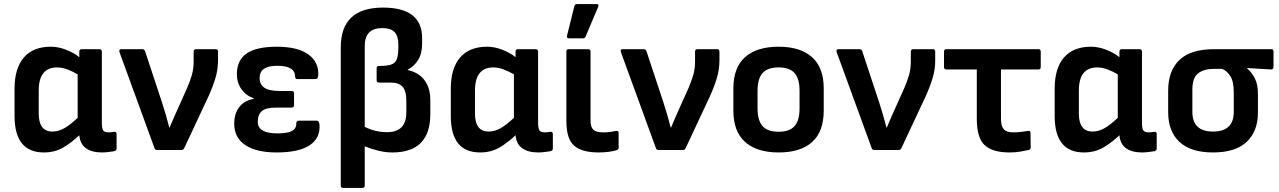

<svg xmlns="http://www.w3.org/2000/svg" viewBox="-20 -732 6240 937"><path d="M194 12Q51 12 51 -166V-299Q51 -399 96.5 -451.5Q142 -504 228 -504Q265 -504 303 -489Q341 -474 367 -453V-480Q367 -492 379 -492H465Q477 -492 477 -480V-135Q477 -104 484 -95Q491 -86 510 -86Q517 -86 524 -87Q531 -88 538 -89Q549 -89 549 -78V-7Q549 3 537 6Q524 8 508 10Q492 12 478 12Q428 12 399.5 -8.5Q371 -29 367 -72Q327 -34 286.5 -11Q246 12 194 12ZM169 -178Q169 -90 236 -90Q264 -90 292.5 -105.5Q321 -121 359 -157V-369Q334 -384 308 -393.5Q282 -403 259 -403Q169 -403 169 -290Z M747 0Q737 0 734 -9L563 -478Q559 -492 572 -492H674Q685 -492 688 -482L770 -234Q780 -204 789 -172.5Q798 -141 806 -110H808Q819 -136 830 -161.5Q841 -187 853 -213L893 -302Q907 -335 916 -365Q925 -395 925 -432V-480Q925 -492 937 -492H1033Q1044 -492 1044 -480V-437Q1044 -393 1031.5 -351.5Q1019 -310 998 -263L879 -9Q875 0 865 0Z M1330 12Q1231 12 1177 -24Q1123 -60 1123 -129Q1123 -175 1146 -207.5Q1169 -240 1219 -250V-252Q1181 -265 1158.5 -296.5Q1136 -328 1136 -370Q1136 -438 1183.5 -471Q1231 -504 1331 -504Q1434 -504 1486 -465.5Q1538 -427 1533 -362Q1531 -346 1519 -346H1430Q1420 -346 1420 -361Q1420 -384 1399 -397.5Q1378 -411 1333 -411Q1247 -411 1247 -352Q1247 -320 1270 -304Q1293 -288 1346 -288H1403Q1415 -288 1415 -276V-219Q1415 -207 1403 -207H1328Q1278 -207 1258 -190Q1238 -173 1238 -137Q1238 -81 1335 -81Q1380 -81 1403 -92Q1426 -103 1426 -129Q1426 -143 1437 -143H1525Q1537 -143 1539 -126Q1545 -60 1492.5 -24Q1440 12 1330 12Z M1654 185Q1643 185 1643 173V-501Q1643 -695 1849 -695Q2040 -695 2040 -546V-520Q2040 -471 2021 -440Q2002 -409 1970 -392V-390Q2022 -379 2051 -341.5Q2080 -304 2080 -243V-175Q2080 12 1895 12Q1860 12 1824.5 3Q1789 -6 1760 -18V173Q1760 185 1748 185ZM1760 -508V-113Q1785 -100 1813 -93.5Q1841 -87 1868 -87Q1963 -87 1963 -183V-239Q1963 -289 1944.5 -309Q1926 -329 1887 -329H1830Q1818 -329 1818 -341V-398Q1818 -410 1828 -410H1835Q1889 -410 1906.5 -427.5Q1924 -445 1924 -497V-515Q1924 -557 1905 -576Q1886 -595 1846 -595Q1760 -595 1760 -508Z M2323 12Q2180 12 2180 -166V-299Q2180 -399 2225.5 -451.5Q2271 -504 2357 -504Q2394 -504 2432 -489Q2470 -474 2496 -453V-480Q2496 -492 2508 -492H2594Q2606 -492 2606 -480V-135Q2606 -104 2613 -95Q2620 -86 2639 -86Q2646 -86 2653 -87Q2660 -88 2667 -89Q2678 -89 2678 -78V-7Q2678 3 2666 6Q2653 8 2637 10Q2621 12 2607 12Q2557 12 2528.5 -8.5Q2500 -29 2496 -72Q2456 -34 2415.5 -11Q2375 12 2323 12ZM2298 -178Q2298 -90 2365 -90Q2393 -90 2421.5 -105.5Q2450 -121 2488 -157V-369Q2463 -384 2437 -393.5Q2411 -403 2388 -403Q2298 -403 2298 -290Z M2901 12Q2819 12 2781.5 -21.5Q2744 -55 2744 -141V-480Q2744 -492 2755 -492H2850Q2862 -492 2862 -480V-144Q2862 -112 2875.5 -99Q2889 -86 2925 -86Q2942 -86 2957 -88Q2972 -90 2987 -93Q2999 -95 2999 -83V-11Q2999 -2 2989 1Q2973 6 2950 9Q2927 12 2901 12ZM2756 -545Q2745 -545 2747 -557L2783 -702Q2785 -712 2796 -712H2892Q2905 -712 2899 -698L2838 -554Q2834 -545 2825 -545Z M3194 0Q3184 0 3181 -9L3010 -478Q3006 -492 3019 -492H3121Q3132 -492 3135 -482L3217 -234Q3227 -204 3236 -172.5Q3245 -141 3253 -110H3255Q3266 -136 3277 -161.5Q3288 -187 3300 -213L3340 -302Q3354 -335 3363 -365Q3372 -395 3372 -432V-480Q3372 -492 3384 -492H3480Q3491 -492 3491 -480V-437Q3491 -393 3478.5 -351.5Q3466 -310 3445 -263L3326 -9Q3322 0 3312 0Z M3780 12Q3674 12 3616.5 -39Q3559 -90 3559 -192V-300Q3559 -402 3616 -453Q3673 -504 3780 -504Q3886 -504 3943 -453Q4000 -402 4000 -300V-192Q4000 -90 3943.5 -39Q3887 12 3780 12ZM3780 -89Q3833 -89 3857.5 -116.5Q3882 -144 3882 -203V-289Q3882 -348 3857.5 -375.5Q3833 -403 3780 -403Q3726 -403 3701.5 -375.5Q3677 -348 3677 -289V-203Q3677 -144 3701.5 -116.5Q3726 -89 3780 -89Z M4247 0Q4237 0 4234 -9L4063 -478Q4059 -492 4072 -492H4174Q4185 -492 4188 -482L4270 -234Q4280 -204 4289 -172.5Q4298 -141 4306 -110H4308Q4319 -136 4330 -161.5Q4341 -187 4353 -213L4393 -302Q4407 -335 4416 -365Q4425 -395 4425 -432V-480Q4425 -492 4437 -492H4533Q4544 -492 4544 -480V-437Q4544 -393 4531.5 -351.5Q4519 -310 4498 -263L4379 -9Q4375 0 4365 0Z M4906 12Q4824 12 4785.5 -23.5Q4747 -59 4747 -152V-393H4598Q4587 -393 4587 -405V-480Q4587 -492 4598 -492H5048Q5059 -492 5059 -480V-405Q5059 -393 5048 -393H4865V-153Q4865 -117 4878.5 -101.5Q4892 -86 4925 -86Q4946 -86 4964.5 -88.5Q4983 -91 4997 -93Q5009 -95 5009 -83L5010 -13Q5010 -2 5000 0Q4983 4 4959 8Q4935 12 4906 12Z M5270 12Q5127 12 5127 -166V-299Q5127 -399 5172.5 -451.5Q5218 -504 5304 -504Q5341 -504 5379 -489Q5417 -474 5443 -453V-480Q5443 -492 5455 -492H5541Q5553 -492 5553 -480V-135Q5553 -104 5560 -95Q5567 -86 5586 -86Q5593 -86 5600 -87Q5607 -88 5614 -89Q5625 -89 5625 -78V-7Q5625 3 5613 6Q5600 8 5584 10Q5568 12 5554 12Q5504 12 5475.5 -8.5Q5447 -29 5443 -72Q5403 -34 5362.5 -11Q5322 12 5270 12ZM5245 -178Q5245 -90 5312 -90Q5340 -90 5368.5 -105.5Q5397 -121 5435 -157V-369Q5410 -384 5384 -393.5Q5358 -403 5335 -403Q5245 -403 5245 -290Z M5900 12Q5791 12 5736 -39.5Q5681 -91 5681 -183V-290Q5681 -387 5736 -439.5Q5791 -492 5905 -492H6184Q6195 -492 6195 -480V-405Q6195 -393 6183 -393L6067 -400V-397Q6089 -379 6104 -349.5Q6119 -320 6119 -272V-183Q6119 -91 6064 -39.5Q6009 12 5900 12ZM5900 -90Q6001 -90 6001 -186V-281Q6001 -335 5984 -361Q5967 -387 5944 -396H5905Q5856 -396 5827.5 -374.5Q5799 -353 5799 -294V-186Q5799 -90 5900 -90Z"/></svg>

Font: Sofia Sans
Style: Bold
Weight: 700
Designer: Botio Nikoltchev, Ani Petrova
Foundry: lettersoup
Version: Version 4.100; ttfautohint (v1.8.4.7-5d5b)